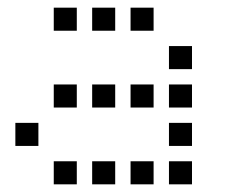

<svg xmlns="http://www.w3.org/2000/svg" viewBox="-20 -500 640 500"><path d="M121 -480Q120 -480 120 -480Q120 -480 120 -479V-421Q120 -420 120 -420Q120 -420 121 -420H179Q180 -420 180 -420Q180 -420 180 -421V-479Q180 -480 180 -480Q180 -480 179 -480ZM221 -480Q220 -480 220 -480Q220 -480 220 -479V-421Q220 -420 220 -420Q220 -420 221 -420H279Q280 -420 280 -420Q280 -420 280 -421V-479Q280 -480 280 -480Q280 -480 279 -480ZM321 -480Q320 -480 320 -480Q320 -480 320 -479V-421Q320 -420 320 -420Q320 -420 321 -420H379Q380 -420 380 -420Q380 -420 380 -421V-479Q380 -480 380 -480Q380 -480 379 -480ZM421 -380Q420 -380 420 -380Q420 -380 420 -379V-321Q420 -320 420 -320Q420 -320 421 -320H479Q480 -320 480 -320Q480 -320 480 -321V-379Q480 -380 480 -380Q480 -380 479 -380ZM121 -280Q120 -280 120 -280Q120 -280 120 -279V-221Q120 -220 120 -220Q120 -220 121 -220H179Q180 -220 180 -220Q180 -220 180 -221V-279Q180 -280 180 -280Q180 -280 179 -280ZM221 -280Q220 -280 220 -280Q220 -280 220 -279V-221Q220 -220 220 -220Q220 -220 221 -220H279Q280 -220 280 -220Q280 -220 280 -221V-279Q280 -280 280 -280Q280 -280 279 -280ZM321 -280Q320 -280 320 -280Q320 -280 320 -279V-221Q320 -220 320 -220Q320 -220 321 -220H379Q380 -220 380 -220Q380 -220 380 -221V-279Q380 -280 380 -280Q380 -280 379 -280ZM421 -280Q420 -280 420 -280Q420 -280 420 -279V-221Q420 -220 420 -220Q420 -220 421 -220H479Q480 -220 480 -220Q480 -220 480 -221V-279Q480 -280 480 -280Q480 -280 479 -280ZM21 -180Q20 -180 20 -180Q20 -180 20 -179V-121Q20 -120 20 -120Q20 -120 21 -120H79Q80 -120 80 -120Q80 -120 80 -121V-179Q80 -180 80 -180Q80 -180 79 -180ZM421 -180Q420 -180 420 -180Q420 -180 420 -179V-121Q420 -120 420 -120Q420 -120 421 -120H479Q480 -120 480 -120Q480 -120 480 -121V-179Q480 -180 480 -180Q480 -180 479 -180ZM121 -80Q120 -80 120 -80Q120 -80 120 -79V-21Q120 -20 120 -20Q120 -20 121 -20H179Q180 -20 180 -20Q180 -20 180 -21V-79Q180 -80 180 -80Q180 -80 179 -80ZM221 -80Q220 -80 220 -80Q220 -80 220 -79V-21Q220 -20 220 -20Q220 -20 221 -20H279Q280 -20 280 -20Q280 -20 280 -21V-79Q280 -80 280 -80Q280 -80 279 -80ZM321 -80Q320 -80 320 -80Q320 -80 320 -79V-21Q320 -20 320 -20Q320 -20 321 -20H379Q380 -20 380 -20Q380 -20 380 -21V-79Q380 -80 380 -80Q380 -80 379 -80ZM421 -80Q420 -80 420 -80Q420 -80 420 -79V-21Q420 -20 420 -20Q420 -20 421 -20H479Q480 -20 480 -20Q480 -20 480 -21V-79Q480 -80 480 -80Q480 -80 479 -80Z"/></svg>

Font: Doto Medium
Style: Regular
Weight: 500
Monospace: yes
Version: Version 1.000